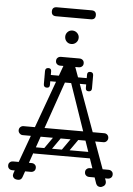

<svg xmlns="http://www.w3.org/2000/svg" viewBox="-63 -1019 740 1065"><g transform="rotate(5 307.0 -486.0)"><path d="M536 0Q529 0 522.5 -3.5Q516 -7 512 -17L324 -564Q320 -578 317 -583Q314 -588 308 -588Q300 -588 292 -564L102 -17Q96 0 79 0Q63 0 55.5 -7Q48 -14 48 -24Q48 -28 50 -34L276 -656Q278 -662 281 -662Q284 -662 295.5 -662Q307 -662 319 -662Q331 -662 333 -662Q336 -662 338 -657L563 -38Q565 -32 565 -27Q565 -14 555 -7Q545 0 536 0ZM83 -249Q73 -249 65.5 -256.5Q58 -264 58 -274Q58 -285 65.5 -292Q73 -299 83 -299H532Q543 -299 550 -292Q557 -285 557 -274Q557 -264 550 -256.5Q543 -249 532 -249ZM17 -75Q17 -86 24 -92Q31 -99 43 -99H92Q104 -99 111 -93Q118 -86 118 -75Q118 -63 111 -56Q104 -50 92 -50H43Q31 -50 24 -57Q17 -63 17 -75ZM171 -75Q171 -63 164 -57Q157 -50 145 -50H96Q85 -50 77 -56Q70 -63 70 -75Q70 -86 77 -93Q85 -99 96 -99H145Q157 -99 164 -92Q171 -86 171 -75ZM445 -75Q445 -86 452 -92Q459 -99 471 -99H520Q532 -99 539 -93Q546 -86 546 -75Q546 -63 539 -56Q532 -50 520 -50H471Q459 -50 452 -57Q445 -63 445 -75ZM599 -75Q599 -63 592 -57Q585 -50 573 -50H524Q513 -50 505 -56Q498 -63 498 -75Q498 -86 505 -93Q513 -99 524 -99H573Q585 -99 592 -92Q599 -86 599 -75ZM231 -675Q231 -687 238 -693Q245 -700 257 -700H306Q318 -700 325 -694Q332 -687 332 -675Q332 -664 325 -657Q318 -651 306 -651H257Q245 -651 238 -658Q231 -664 231 -675ZM385 -675Q385 -664 378 -658Q371 -651 359 -651H310Q299 -651 291 -657Q284 -664 284 -675Q284 -687 291 -694Q299 -700 310 -700H359Q371 -700 378 -693Q385 -687 385 -675ZM428 -577Q428 -560 411 -560H207Q190 -560 190 -577Q190 -595 206 -595H410Q428 -595 428 -577ZM425 -523Q409 -523 409 -540V-574Q409 -583 413 -587Q417 -591 426 -591Q436 -591 440 -587Q443 -584 443 -575V-541Q443 -523 425 -523ZM425 -631Q443 -631 443 -613V-579Q443 -570 440 -567Q436 -563 426 -563Q417 -563 413 -567Q409 -571 409 -580V-614Q409 -631 425 -631ZM209 -540Q209 -523 193 -523Q175 -523 175 -541V-575Q175 -584 178 -587Q182 -591 192 -591Q201 -591 205 -587Q209 -583 209 -574ZM175 -614Q175 -632 193 -632Q209 -632 209 -615V-581Q209 -572 205 -568Q201 -564 192 -564Q182 -564 178 -568Q175 -571 175 -580ZM306 -159Q293 -169 302 -182L368 -276Q377 -290 393 -279Q406 -269 397 -256L331 -162Q327 -157 320.5 -155.5Q314 -154 306 -159ZM208 -159Q195 -169 204 -182L270 -276Q279 -290 295 -279Q308 -269 299 -256L233 -162Q229 -157 222.5 -155.5Q216 -154 208 -159ZM504 -266Q504 -249 487 -249H155Q138 -249 138 -266Q138 -284 154 -284H486Q504 -284 504 -266ZM504 -170Q504 -153 487 -153H155Q138 -153 138 -170Q138 -188 154 -188H486Q504 -188 504 -170ZM307 -776Q291 -776 280.5 -787Q270 -798 270 -814Q270 -829 280.5 -840Q291 -851 307 -851Q323 -851 334 -840Q345 -829 345 -814Q345 -798 334 -787Q323 -776 307 -776ZM210 -922Q184 -922 184 -947Q184 -972 210 -972H403Q429 -972 429 -947Q429 -922 403 -922Z"/></g></svg>

Font: Nsibidi Libre Uzo
Style: Regular
Weight: 400
Designer: Oluwaseun Badejo
Version: Version 1.021